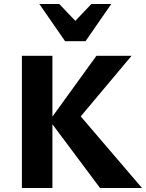

<svg xmlns="http://www.w3.org/2000/svg" viewBox="-20 -936 727 956"><path d="M478 0 227 -336 460 -658H635L348 -316L355 -388L687 0ZM89 0V-658H241V0ZM304 -731 331 -807 435 -916H534L406 -731ZM304 -731 176 -916H275L380 -806L406 -731Z"/></svg>

Font: Ysabeau Infant ExtraBold
Style: Regular
Weight: 800
Designer: Christian Thalmann (Catharsis Fonts)
Version: Version 2.001;gftools[0.9.30]; featfreeze: ss01,ss02,lnum